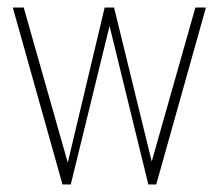

<svg xmlns="http://www.w3.org/2000/svg" viewBox="-20 -490 584 510"><path d="M14 -470H43L160 -58L258 -470H283L383 -61L499 -470H527L395 0H374L271 -421L168 0H146Z"/></svg>

Font: Smooch Sans ExtraLight
Style: Regular
Weight: 200
Designer: Robert E. Leuschke
Foundry: Robert E. Leuschke
Version: Version 1.010; ttfautohint (v1.8.3)